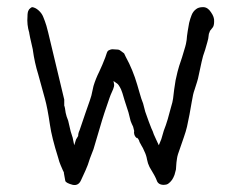

<svg xmlns="http://www.w3.org/2000/svg" viewBox="-20 -504 668 538"><path d="M242 -86Q242 -86 242 -86ZM193 -113Q198 -121 199 -123Q199 -127 200 -131Q201 -135 203 -139L220 -189Q235 -231 236 -236Q239 -251 242 -263Q248 -283 258 -303Q267 -322 275 -343Q280 -360 283 -362L287 -364Q291 -366 295 -366L311 -365Q314 -365 319 -361Q326 -356 327 -355L328 -354Q328 -353 342 -326Q351 -307 358 -287Q365 -266 370.5 -246Q376 -226 381 -214L387 -191Q391 -179 397 -163Q406 -139 408 -136Q409 -131 418 -112L425 -97L432 -114Q434 -121 439 -138Q445 -153 450 -170Q455 -188 459 -203Q464 -219 465 -228Q467 -242 468 -253Q470 -266 472 -279Q478 -307 482 -319L490 -343L499 -373Q501 -379 503 -392L504 -403L506 -417Q509 -435 510 -440Q513 -452 517 -462Q521 -472 529 -478Q536 -484 549 -484Q562 -484 571 -470Q581 -456 580 -444Q580 -432 576 -427Q569 -418 568 -417V-416L566 -411Q565 -409 565 -407Q564 -395 561 -386Q558 -376 555 -365Q548 -346 545 -331Q539 -304 537 -294Q535 -283 532 -274Q529 -264 525 -252Q521 -242 517 -217Q511 -185 511 -183L504 -149Q501 -136 495 -119Q490 -104 485 -90Q477 -69 476 -60Q474 -47 474 -43Q473 -30 473 -29Q471 -22 469 -14Q466 -6 462 0Q457 7 451 11Q446 14 439 14Q423 14 419 1Q415 -10 399 -36Q394 -46 392 -57Q390 -69 385 -79Q380 -91 377 -95Q373 -102 371 -106Q370 -111 367 -115Q363 -120 363 -117Q363 -117 362 -118Q357 -123 356 -129Q355 -133 356 -137Q355 -141 353 -149Q349 -157 346 -165Q342 -182 340 -189Q339 -192 329 -223Q322 -248 319 -254Q312 -268 308 -270L298 -277L300 -266Q300 -262 297 -254Q288 -234 287 -230Q269 -178 266 -167L242 -86Q230 -56 226 -42Q223 -33 207 1Q200 17 184 14Q165 9 163 3L159 -19V-20V-21Q158 -22 150 -41Q146 -50 143 -62Q125 -119 120 -154Q113 -202 106 -227Q96 -262 87 -296Q77 -328 72 -364V-365Q62 -408 62 -411V-412Q55 -435 57 -458Q57 -470 60 -475Q61 -478 65 -481Q67 -483 70 -484Q79 -483 88 -475Q97 -467 101 -457Q106 -445 110 -432Q114 -417 115 -413L160 -225Q160 -223 160 -218V-210V-209V-208Q162 -204 164 -188Q166 -178 171 -166L178 -136Q178 -136 178 -136Q184 -117 184 -117V-116L188 -97ZM353 -149Q352 -149 352 -149ZM504 -403Z"/></svg>

Font: ToneOZ-Pinyin-Tsuipita-TC
Style: Regular
Weight: 400
Designer: ÂÆ£ÂøóÂáåJeffrey Xuan(jeffreyx@gmail.com, ToneOZ.com) ÈòøÂù§(cjkFonts)
Foundry: ToneOZ
Version: Version 0.24071